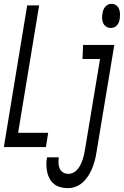

<svg xmlns="http://www.w3.org/2000/svg" viewBox="-25 -763 645 996"><path d="M-5 0 116 -735H178L69 -74H225L213 0ZM549 -618Q536 -618 525.5 -625Q515 -632 510 -643.5Q505 -655 504.5 -668.5Q504 -682 507 -695Q508 -704 511.5 -712.5Q515 -721 521.5 -728.5Q528 -736 536.5 -739.5Q545 -743 554 -743Q567 -743 577.5 -735.5Q588 -728 592.5 -716.5Q597 -705 597.5 -691.5Q598 -678 596 -665Q595 -656 591.5 -647.5Q588 -639 581.5 -631.5Q575 -624 566 -621Q557 -618 549 -618ZM327 213Q307 213 288.5 208Q270 203 256 192Q242 181 233 165Q224 149 220 130.5Q216 112 215.5 92.5Q215 73 219 54Q219 53 219 53Q219 53 219 53H280Q280 53 280 53Q280 53 280 53Q278 68 278.5 83Q279 98 284.5 111Q290 124 302.5 131.5Q315 139 330 139Q343 139 355 133Q367 127 376.5 116Q386 105 392 93Q398 81 402.5 68.5Q407 56 410 43.5Q413 31 415 18L494 -457H403L406 -530H568L475 30Q472 50 466.5 70.5Q461 91 453 110.5Q445 130 433 149Q421 168 404.5 183Q388 198 367.5 205.5Q347 213 327 213Z"/></svg>

Font: Iosevka Curly Extended Oblique
Style: Regular
Weight: 400
Width: 7
Italic angle: -9°
Monospace: yes
Designer: Belleve Invis
Foundry: Belleve Invis
Version: Version 11.1.0; ttfautohint (v1.8.3)